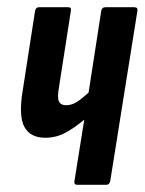

<svg xmlns="http://www.w3.org/2000/svg" viewBox="-20 -511 400 531"><path d="M193 0Q184 0 186 -11L213 -180Q188 -159 162 -144.5Q136 -130 105 -130Q64 -130 47.5 -160Q31 -190 43 -262L77 -481Q79 -491 88 -491H169Q178 -491 176 -481L143 -269Q138 -241 143 -230.5Q148 -220 163 -220Q179 -220 194 -230Q209 -240 225 -255L260 -481Q262 -491 271 -491H351Q362 -491 360 -481L285 -11Q283 0 274 0Z"/></svg>

Font: Sofia Sans Extra Condensed
Style: Bold Italic
Weight: 700
Italic angle: -9°
Designer: Botio Nikoltchev, Ani Petrova
Foundry: lettersoup
Version: Version 4.101